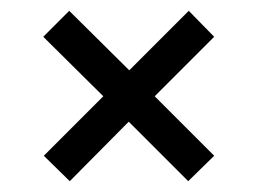

<svg xmlns="http://www.w3.org/2000/svg" viewBox="-20 -430 476 355"><path d="M109 -95 61 -142 171 -252 60 -362 108 -410 219 -300 329 -410 376 -362 266 -252 376 -142 328 -95 218 -205Z"/></svg>

Font: Saira Condensed Medium
Style: Regular
Weight: 500
Width: 3
Designer: Hector Gatti with collaboration of the Omnibus-Type team
Foundry: Omnibus-Type
Version: Version 1.101